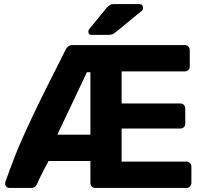

<svg xmlns="http://www.w3.org/2000/svg" viewBox="-20 -921 1004 941"><path d="M429 -750Q413 -750 413 -766Q413 -774 418 -779L502 -882Q513 -893 519.5 -897Q526 -901 539 -901H662Q681 -901 681 -881Q681 -874 676 -869L548 -764Q540 -757 532 -753.5Q524 -750 511 -750ZM26 0Q17 0 11 -6.5Q5 -13 5 -21Q5 -25 7 -31Q17 -59 27.5 -88Q38 -117 52.5 -154Q67 -191 87.5 -237.5Q108 -284 137.5 -346.5Q167 -409 207 -489.5Q247 -570 300 -674Q305 -685 313 -692.5Q321 -700 335 -700H885Q896 -700 903 -693Q910 -686 910 -675V-595Q910 -584 903 -577.5Q896 -571 885 -571H576V-414H863Q874 -414 881 -407Q888 -400 888 -389V-315Q888 -304 881 -297.5Q874 -291 863 -291H576V-129H893Q904 -129 911 -122Q918 -115 918 -104V-25Q918 -14 911 -7Q904 0 893 0H447Q436 0 429.5 -7Q423 -14 423 -25V-132H218Q200 -99 190 -79Q180 -59 174 -47Q168 -35 166 -29.5Q164 -24 162 -20Q159 -12 152 -6Q145 0 132 0ZM261 -261H423V-567H406Z"/></svg>

Font: Fz Rubik SemBd
Style: Regular
Weight: 600
Designer: Hubert and Fischer
Foundry: Hubert and Fischer
Version: Vit hóa bi FontZin.com